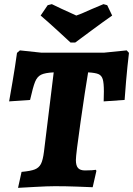

<svg xmlns="http://www.w3.org/2000/svg" viewBox="-20 -898 642 926"><path d="M125 -416 24 -409Q28 -431 40.5 -504Q53 -577 62 -643L76 -655L179 -644H482L591 -655L602 -643Q594 -576 588 -506Q582 -436 581 -416L480 -409L481 -457Q481 -498 475.5 -516Q470 -534 455 -540.5Q440 -547 405 -549Q391 -467 368.5 -309.5Q346 -152 346 -126Q346 -99 356.5 -87.5Q367 -76 390 -76Q410 -76 424 -77Q438 -78 442 -79L445 -74L427 5Q406 4 351 2Q296 0 245 0Q209 0 148 3.5Q87 7 67 8L84 -69Q128 -73 148 -81Q168 -89 177.5 -107.5Q187 -126 192 -166L239 -549Q197 -547 178 -537.5Q159 -528 149 -503Q139 -478 125 -416ZM343 -693H320Q305 -707 256.5 -751.5Q208 -796 176 -823L210 -873L230 -878Q242 -873 278 -855Q297 -847 315.5 -838Q334 -829 348 -823Q365 -828 422 -854Q473 -876 479 -878L497 -873L521 -823Q482 -796 422 -751.5Q362 -707 343 -693Z"/></svg>

Font: Alegreya ExtraBold
Style: Italic
Weight: 800
Italic angle: -7°
Designer: Juan Pablo del Peral
Foundry: Huerta Tipografica
Version: Version 2.007; ttfautohint (v1.6)